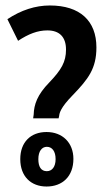

<svg xmlns="http://www.w3.org/2000/svg" viewBox="-20 -821 390 701"><path d="M101 -389H194L196 -398C197 -408 201 -428 245 -473C303 -533 332 -571 332 -648C332 -745 272 -801 162 -801C109 -801 57 -784 7 -751L46 -672C84 -697 117 -710 153 -710C197 -710 221 -686 221 -640C221 -595 204 -566 160 -520C116 -475 104 -439 103 -403ZM150 -140C208 -140 248 -177 248 -241C248 -300 208 -339 150 -339C92 -339 54 -302 54 -240C54 -177 93 -140 150 -140ZM151 -196C130 -196 120 -212 120 -240C120 -269 133 -285 151 -285C170 -285 183 -269 183 -240C183 -212 170 -196 151 -196Z"/></svg>

Font: Noto Sans Myanmar UI ExtraCondensed SemiBold
Style: Regular
Weight: 600
Width: 2
Designer: Monotype Design Team
Foundry: Monotype Imaging Inc.
Version: Version 2.103